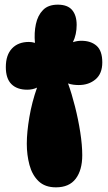

<svg xmlns="http://www.w3.org/2000/svg" viewBox="-20 -794 464 824"><path d="M333 -128Q333 -64 305 -27Q277 10 220 10Q173 10 145.5 -16.5Q118 -43 106.5 -86Q95 -129 95 -177Q95 -226 106 -291Q117 -356 139 -418Q120 -409 97 -409Q53 -409 29 -433Q5 -457 5 -506Q5 -558 31.5 -586Q58 -614 104 -614Q117 -614 130 -610Q126 -653 134 -690.5Q142 -728 164.5 -751Q187 -774 228 -774Q270 -774 289.5 -751Q309 -728 309 -687Q309 -646 293 -613Q311 -619 329 -619Q370 -619 394.5 -597.5Q419 -576 419 -526Q419 -478 390 -453.5Q361 -429 318 -429Q307 -429 295 -430.5Q283 -432 272 -436Q288 -392 302 -336.5Q316 -281 324.5 -226Q333 -171 333 -128Z"/></svg>

Font: DynaPuff Condensed
Style: Bold
Weight: 700
Width: 3
Designer: Toshi Omagari, Jennifer Daniel
Foundry: Google Fonts
Version: Version 2.000; ttfautohint (v1.8.4.7-5d5b)